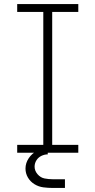

<svg xmlns="http://www.w3.org/2000/svg" viewBox="-20 -755 472 949"><path d="M65 0H367V-39H238V-696H367V-735H65V-696H194V-39H65ZM241 174H301V131H241Q220 131 200 127Q180 123 165.5 106Q151 89 151 69Q151 52 160 37.5Q169 23 184.5 15.5Q200 8 216 8V-22Q189 -22 163.5 -9.5Q138 3 122 27Q106 51 106 78Q106 102 118 122.5Q130 143 150.5 155.5Q171 168 194.5 171Q218 174 241 174Z"/></svg>

Font: Iosevka Sparkle Extralight
Style: Regular
Weight: 200
Designer: Belleve Invis
Foundry: Belleve Invis
Version: Version 4.5.0; ttfautohint (v1.8.3)